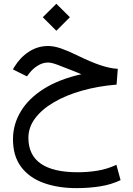

<svg xmlns="http://www.w3.org/2000/svg" viewBox="-20 -659 698 1010"><path d="M205.1 -568.4 276.4 -639.2 347.7 -568.4 276.4 -497.1ZM408.2 -268.6Q398.9 -272.5 391.6 -275.4Q384.3 -278.3 363.8 -286.6Q314.5 -306.6 282.2 -318.4Q250 -330.1 232.9 -330.1Q205.1 -330.1 179 -314Q152.8 -297.9 134.8 -274.4L121.6 -257.3L47.9 -293.9L55.2 -306.6Q85.9 -356.9 132.1 -387Q178.2 -417 233.4 -417Q264.2 -417 301.3 -404.1Q338.4 -391.1 381.3 -370.1Q457 -333 507.3 -316.2Q557.6 -299.3 599.6 -296.9L593.3 -213.9Q495.6 -206.1 411.4 -182.1Q327.1 -158.2 263.7 -121.1Q200.2 -84 164.8 -36.6Q129.4 10.7 129.4 65.9Q129.4 247.1 389.6 247.1Q442.4 247.1 493.2 238.8Q543.9 230.5 592.3 208L614.3 288.6Q565.4 312 506.8 321.3Q448.2 330.6 382.8 330.6Q284.2 330.6 208.7 303Q133.3 275.4 90.8 218.5Q48.3 161.6 48.3 73.7Q48.3 -4.9 89.4 -73Q130.4 -141.1 210.4 -191.7Q290.5 -242.2 408.2 -268.6Z"/></svg>

Font: Vazir FD
Style: Regular-FD
Weight: 400
Designer: Saber Rastikerdar
Foundry: Saber Rastikerdar
Version: Version 30.0.0